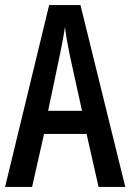

<svg xmlns="http://www.w3.org/2000/svg" viewBox="-20 -734 512 754"><path d="M367 0H472L296 -714H173L0 0H106L153 -208H320ZM253 -522 302 -299H169L216 -523C223 -557 231 -598 235 -628C239 -596 245 -563 253 -522Z"/></svg>

Font: Noto Sans Sinhala UI ExtraCondensed Medium
Style: Regular
Weight: 500
Width: 2
Designer: Jelle Bosma - Monotype Design Team
Foundry: Monotype Imaging Inc.
Version: Version 2.006